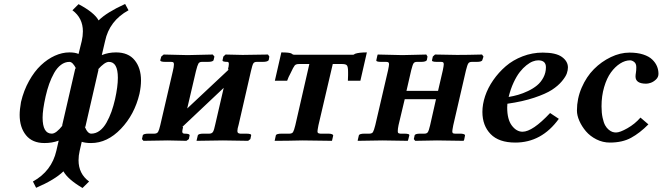

<svg xmlns="http://www.w3.org/2000/svg" viewBox="-20 -709 3340 968"><path d="M241.2 -35.2Q263.2 -35.2 295.9 -77.1L293 -75.2L359.9 -365.2L363.8 -362.8Q346.7 -397 330.1 -397Q307.1 -397 287.4 -382.1Q267.6 -367.2 252.9 -341.1Q238.3 -314.9 228 -286.1Q217.8 -257.3 210 -223.1Q194.8 -155.3 194.8 -116.2Q194.8 -35.2 241.2 -35.2ZM528.8 -397Q507.8 -397 473.1 -357.9L477.1 -359.9L410.2 -68.8L407.2 -70.8Q421.4 -35.2 439.9 -35.2Q462.9 -35.2 482.7 -50Q502.4 -64.9 517.1 -91.1Q531.7 -117.2 542 -146Q552.2 -174.8 560.1 -209Q574.2 -272.5 574.2 -316.9Q574.2 -397 528.8 -397ZM381.8 50.8Q376 75.2 376 99.1Q376 167 429.2 206.1L396 238.8Q322.3 195.3 299.8 154.8Q256.3 197.3 162.1 237.8L146 206.1Q240.7 153.8 264.2 50.8L275.9 0Q243.2 12.2 204.1 12.2Q143.1 12.2 111.1 -27.3Q79.1 -66.9 79.1 -129.9Q79.1 -156.2 85.9 -194.8Q99.6 -252.9 126.5 -301Q153.3 -349.1 186.3 -380.1Q219.2 -411.1 256.3 -428Q293.5 -444.8 330.1 -444.8Q358.9 -444.8 376 -437L392.1 -502Q397.9 -527.3 397.9 -550.8Q397.9 -618.2 345.2 -657.2L376 -688Q455.6 -646 477.1 -606Q517.6 -646.5 610.8 -689L627.9 -657.2Q531.2 -604 509.8 -502L493.2 -431.2Q526.4 -444.8 564.9 -444.8Q627 -444.8 658.9 -405.5Q690.9 -366.2 690.9 -303.2Q690.9 -272.5 683.1 -235.8Q658.2 -131.3 589.6 -59.6Q521 12.2 439 12.2Q411.1 12.2 392.1 5.9Z M925.8 -431.2 1052.7 -434.1 1061 -423.8 1057.1 -407.2Q1055.7 -397 1026.9 -397H997.1Q985.4 -397 980.2 -388.2Q975.1 -379.4 967.8 -350.1L923.8 -162.1L1134.8 -359.9L1128.9 -357.9Q1133.8 -376.5 1133.8 -386.2Q1133.8 -397 1127 -397Q1099.1 -397 1102.1 -405.8L1106 -423.8L1117.2 -434.1Q1174.8 -432.1 1203.1 -432.1L1331.1 -434.1L1337.9 -423.8L1335 -407.2Q1332 -397 1303.7 -397H1273.9Q1261.7 -397 1256.8 -388.7Q1252 -380.4 1245.1 -350.1L1183.1 -80.1Q1176.8 -59.6 1176.8 -48.8Q1176.8 -42 1179.9 -39.1Q1183.1 -36.1 1190.9 -35.2H1220.7Q1249 -35.2 1246.1 -25.9L1242.2 -7.8L1231 1Q1147.9 -1 1104 -1L970.7 1L977.1 -25.9Q979.5 -35.2 1005.9 -35.2H1036.1Q1048.8 -35.6 1054.2 -44.9Q1059.6 -54.2 1064.9 -80.1L1107.9 -266.1L897.9 -67.9L902.8 -69.8V-67.9Q898.9 -50.3 898.9 -45.9Q898.9 -35.2 910.2 -35.2Q924.3 -35.2 930.4 -33Q936.5 -30.8 936 -25.9L932.1 -7.8L919.9 1Q856.9 -1 826.2 -1L703.1 1L695.8 -7.8L699.7 -25.9Q701.7 -35.2 730 -35.2H758.8Q772 -35.6 777.1 -44.2Q782.2 -52.7 788.1 -78.1L851.1 -349.1Q856.9 -373 856.9 -383.8Q856.9 -392.1 854 -394.5Q851.1 -397 842.8 -397H814Q786.6 -397 788.1 -405.8L793 -423.8L805.2 -434.1Z M1585.4 -77.1Q1580.6 -51.8 1580.6 -46.9Q1580.6 -40.5 1583.7 -38.3Q1586.9 -36.1 1594.7 -35.2H1634.8Q1647.9 -35.2 1654.3 -32.2Q1660.6 -29.3 1659.7 -24.9L1653.8 1L1504.9 -1Q1426.8 1 1364.7 1L1370.6 -25.9Q1372.1 -35.2 1400.9 -35.2H1440.4Q1452.6 -35.6 1457.5 -43.2Q1462.4 -50.8 1468.8 -77.1L1539.6 -386.2H1486.8Q1472.2 -386.2 1465.8 -378.9Q1459.5 -371.6 1444.8 -339.8Q1434.1 -320.8 1427.7 -301.8H1365.7L1398.4 -444.8Q1439.9 -444.8 1449.7 -439Q1455.6 -433.1 1462.9 -433.1H1759.8Q1762.2 -433.1 1763.4 -433.6Q1764.6 -434.1 1765.1 -434.6Q1765.6 -435.1 1767.1 -436Q1768.6 -437 1770.5 -438Q1790 -444.8 1829.6 -444.8L1796.9 -301.8H1733.9Q1734.9 -312 1734.9 -330.1V-346.2Q1734.9 -370.6 1729.7 -378.4Q1724.6 -386.2 1705.6 -386.2H1657.7Z M1936.5 -355Q1941.4 -378.4 1941.4 -384.8Q1941.4 -392.1 1938.2 -394.5Q1935.1 -397 1927.2 -397H1902.3Q1874.5 -397 1877.4 -405.8L1882.3 -428.2L1884.3 -434.1L2008.3 -431.2Q2026.4 -431.6 2069.1 -432.6Q2111.8 -433.6 2129.4 -434.1L2135.3 -423.8L2132.3 -407.2Q2129.4 -397 2102.5 -397H2081.5Q2069.8 -397 2064.9 -389.6Q2060.1 -382.3 2053.2 -355L2029.3 -251H2188.5L2212.4 -354Q2217.3 -377.4 2217.3 -384.8Q2217.3 -392.1 2214.4 -394.5Q2211.4 -397 2204.1 -397H2183.1Q2155.3 -397 2158.2 -405.8L2162.1 -423.8L2173.3 -434.1L2284.2 -432.1Q2336.9 -432.1 2410.2 -434.1L2417.5 -423.8L2412.1 -407.2Q2410.6 -397 2383.3 -397H2358.4Q2346.2 -397 2341.1 -389.4Q2335.9 -381.8 2329.1 -354L2265.1 -77.1Q2260.3 -51.8 2260.3 -46.9Q2260.3 -40 2263.4 -37.6Q2266.6 -35.2 2274.4 -35.2H2300.3Q2309.1 -35.2 2314.9 -33.7Q2320.8 -32.2 2323 -30Q2325.2 -27.8 2324.2 -24.9L2320.3 -4.9L2317.4 1L2183.1 -1Q2167.5 -0.5 2128.4 0Q2089.4 0.5 2073.2 1L2066.4 -7.8L2070.3 -25.9Q2071.8 -35.2 2099.1 -35.2H2120.1Q2131.8 -35.2 2137 -42.7Q2142.1 -50.3 2148.4 -77.1L2178.2 -209H2020.5L1989.3 -78.1Q1985.4 -59.1 1985.4 -47.9Q1985.4 -40.5 1988 -38.3Q1990.7 -36.1 1998.5 -35.2H2018.1Q2032.2 -35.2 2038.6 -33Q2044.9 -30.8 2043.5 -25.9L2038.1 -4.9L2036.1 1L1908.2 -1Q1891.6 -1 1845.9 0Q1800.3 1 1783.2 1L1784.2 -4.9L1789.1 -25.9Q1791 -35.2 1818.4 -35.2H1843.3Q1855.5 -35.6 1860.4 -43.2Q1865.2 -50.8 1872.1 -78.1Z M2732.4 -370.1Q2732.4 -404.8 2693.4 -404.8Q2680.7 -404.8 2666 -399.2Q2651.4 -393.6 2634 -379.9Q2616.7 -366.2 2600.6 -345.7Q2584.5 -325.2 2569.3 -292.7Q2554.2 -260.3 2544.4 -220.2Q2568.8 -224.1 2592.5 -231Q2616.2 -237.8 2642.3 -250.2Q2668.5 -262.7 2687.7 -278.6Q2707 -294.4 2719.7 -318.4Q2732.4 -342.3 2732.4 -370.1ZM2843.3 -369.1Q2843.3 -355.5 2837.9 -339.4Q2832.5 -323.2 2813.2 -299.8Q2793.9 -276.4 2762.7 -256.1Q2731.4 -235.8 2673.1 -216.3Q2614.7 -196.8 2538.1 -186Q2537.1 -178.2 2537.1 -167Q2537.1 -106.9 2560.5 -75.9Q2584 -44.9 2614.3 -44.9Q2665 -44.9 2753.4 -139.2L2797.4 -109.9Q2710.9 9.8 2578.1 9.8Q2495.1 9.8 2453.6 -33Q2412.1 -75.7 2412.1 -145Q2412.1 -183.1 2425.8 -224.4Q2439.5 -265.6 2466.6 -304.7Q2493.7 -343.8 2529.8 -375Q2565.9 -406.2 2614.7 -425Q2663.6 -443.8 2716.3 -443.8Q2782.7 -443.8 2813 -421.9Q2843.3 -399.9 2843.3 -369.1Z M3054.7 9.8Q3019 9.8 2987.1 -6.3Q2955.1 -22.5 2934.1 -47.1Q2913.1 -71.8 2900.9 -99.6Q2888.7 -127.4 2888.7 -151.9Q2888.7 -211.9 2912.6 -267.1Q2936.5 -322.3 2974.4 -360.4Q3012.2 -398.4 3059.6 -421.1Q3106.9 -443.8 3153.8 -443.8Q3193.4 -443.8 3222.7 -434.3Q3252 -424.8 3268.3 -408.9Q3284.7 -393.1 3292.2 -375Q3299.8 -356.9 3299.8 -336.9Q3299.8 -319.8 3286.9 -307.9Q3273.9 -295.9 3260.7 -291.5Q3247.6 -287.1 3237.8 -287.1Q3184.1 -287.1 3184.1 -323.2Q3184.1 -331.1 3186 -342.3Q3188 -353.5 3188 -370.1Q3188 -388.7 3177.2 -396.7Q3166.5 -404.8 3156.7 -404.8Q3131.8 -404.8 3106.4 -388.7Q3081.1 -372.6 3060.1 -343.8Q3039.1 -314.9 3025.9 -270Q3012.7 -225.1 3012.7 -172.9Q3012.7 -140.1 3018.1 -115.5Q3023.4 -90.8 3031 -77.1Q3038.6 -63.5 3049.1 -54.9Q3059.6 -46.4 3068.4 -43.7Q3077.1 -41 3085.9 -41Q3105.5 -41 3143.3 -62.5Q3181.2 -84 3209 -116.2L3249 -82Q3205.6 -38.1 3161.6 -14.2Q3117.7 9.8 3054.7 9.8Z"/></svg>

Font: Linux Libertine
Style: Bold Italic
Weight: 700
Italic angle: -11.5°
Designer: Philipp H. Poll
Foundry: Philipp H. Poll
Version: Version 4.0.5